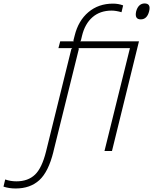

<svg xmlns="http://www.w3.org/2000/svg" viewBox="-229 -866 878 1101"><path d="M516.1 -589.8H221.2L223.1 -585L78.1 0L77.1 4.9Q48.8 119.1 -3.4 167Q-55.7 214.8 -139.2 214.8Q-177.7 214.8 -209 204.1L-199.2 163.1Q-169.4 173.8 -134.8 173.8Q-68.4 173.8 -28.3 135.5Q11.7 97.2 35.2 2L180.2 -585L185.1 -589.8H106L116.2 -628.9H193.8L191.9 -633.8L199.2 -662.1Q220.2 -747.6 278.1 -796.4Q335.9 -845.2 418.9 -845.2Q450.7 -845.2 477.1 -835L467.8 -795.9Q435.5 -805.2 411.1 -805.2Q344.7 -805.2 301.3 -767.3Q257.8 -729.5 241.2 -660.2L234.9 -633.8L231 -628.9H567.9L413.1 0H370.1ZM626 -800.8Q614.3 -754.9 578.1 -754.9Q541.5 -754.9 551.8 -800.8Q557.6 -822.8 570.1 -834.5Q582.5 -846.2 600.1 -846.2Q637.7 -846.2 626 -800.8Z"/></svg>

Font: Sinkin Sans 200 X Light Italic
Style: Regular
Weight: 200
Italic angle: -112°
Designer: Keith Bates
Foundry: K-Type
Version: Sinkin Sans (version 1.0)  by Keith Bates   •   © 2014   www